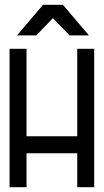

<svg xmlns="http://www.w3.org/2000/svg" viewBox="-20 -783 434 803"><path d="M20 -579H91V-213H303V-579H374V0H303V-142H91V0H20V-579ZM160 -763H243L352 -635H271L201 -707L132 -635H51L160 -763Z"/></svg>

Font: Googee
Style: Regular
Weight: 400
Designer: Peter Wiegel
Foundry: CATFonts Peter Wiegel
Version: 1.000